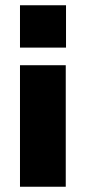

<svg xmlns="http://www.w3.org/2000/svg" viewBox="-20 -552 327 730"><path d="M56 -371V-532H231V-371ZM56 158V-304H230V158Z"/></svg>

Font: Oxanium ExtraBold
Style: Regular
Weight: 800
Designer: Severin Meyer
Version: Version 2.000